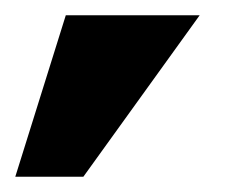

<svg xmlns="http://www.w3.org/2000/svg" viewBox="-88 -104 321 251"><path d="M-68 127 -2 -84H173L21 127Z"/></svg>

Font: Anybody UltraCondensed Black
Style: Italic
Weight: 900
Width: 1
Italic angle: -10°
Designer: Tyler Finck
Foundry: Etcetera Type Company
Version: Version 1.010; ttfautohint (v1.8.3) -l 8 -r 50 -G 200 -x 14 